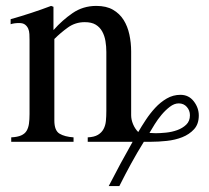

<svg xmlns="http://www.w3.org/2000/svg" viewBox="-20 -480 706 650"><path d="M424 -90Q424 -75 430.5 -59.5Q437 -44 448 -33Q459 -52 473.5 -74Q488 -96 505.5 -115Q523 -134 544.5 -146.5Q566 -159 591 -159Q619 -159 636 -137Q653 -115 653 -89Q653 -60 637 -42.5Q621 -25 597 -15.5Q573 -6 544.5 -3Q516 0 491 0H467Q444 37 423.5 74.5Q403 112 384 150H348Q387 74 429 0H277V-15Q299 -16 311.5 -23.5Q324 -31 330.5 -43Q337 -55 338.5 -70.5Q340 -86 340 -105V-304Q340 -323 337 -341Q334 -359 326 -373.5Q318 -388 304 -396.5Q290 -405 267 -405Q235 -405 210 -387Q185 -369 164 -348V-72Q164 -38 181.5 -27.5Q199 -17 229 -15V0H18V-15Q39 -16 51.5 -21.5Q64 -27 70 -37Q76 -47 78 -61Q80 -75 80 -94V-345Q80 -354 79.5 -364.5Q79 -375 75.5 -383Q72 -391 65 -396.5Q58 -402 45 -402Q28 -402 16 -398V-415Q87 -435 153 -460L161 -457V-379H162Q190 -411 225.5 -435.5Q261 -460 306 -460Q340 -460 362.5 -447Q385 -434 398.5 -412.5Q412 -391 418 -363Q424 -335 424 -306ZM623 -90Q623 -106 612.5 -118Q602 -130 585 -130Q570 -130 555 -118.5Q540 -107 527 -91.5Q514 -76 503.5 -59Q493 -42 486 -30Q491 -30 496.5 -29.5Q502 -29 507 -29Q522 -29 542 -31Q562 -33 580 -39.5Q598 -46 610.5 -58Q623 -70 623 -90Z"/></svg>

Font: STIXGeneralUnicodeRegular
Style: Regular
Weight: 400
Designer: MicroPress Inc., with final additions and corrections provided by Coen Hoffman, Elsevier (retired)
Version: Version 1.1.0